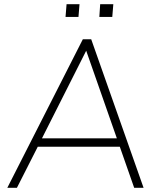

<svg xmlns="http://www.w3.org/2000/svg" viewBox="-20 -900 761 920"><path d="M554 -197H161L61 0H15L377 -712H417L668 0H623ZM540 -237 393 -657 181 -237ZM361 -880 356 -819H294L299 -880ZM523 -880 518 -819H456L460 -880Z"/></svg>

Font: Muli ExtraLight
Style: Italic
Weight: 275
Italic angle: -4.541°
Designer: Vernon Adams
Foundry: Vernon Adams
Version: Version 2.001